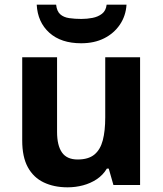

<svg xmlns="http://www.w3.org/2000/svg" viewBox="-20 -791 697 821"><path d="M579 -546V0H465L445 -70H437Q420 -42 393.5 -24.5Q367 -7 335 1.5Q303 10 269 10Q211 10 167 -11Q123 -32 99 -76Q75 -120 75 -190V-546H224V-227Q224 -169 245 -139Q266 -109 312 -109Q358 -109 383.5 -130Q409 -151 419.5 -191Q430 -231 430 -289V-546ZM521 -771Q518 -723 492.5 -685.5Q467 -648 425 -627Q383 -606 327 -606Q241 -606 191 -651Q141 -696 137 -771H220Q223 -743 237.5 -730Q252 -717 276 -713.5Q300 -710 328 -710Q352 -710 375.5 -714.5Q399 -719 416 -732Q433 -745 436 -771Z"/></svg>

Font: Noto Sans Gurmukhi
Style: Regular
Weight: 400
Designer: Jelle Bosma - Monotype Design Team
Foundry: Monotype Imaging Inc.
Version: Version 2.003